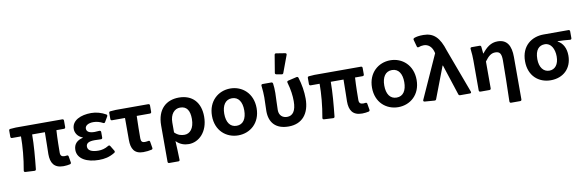

<svg xmlns="http://www.w3.org/2000/svg" viewBox="-58 -1287 6041 1986"><g transform="rotate(-10 2962.0 -294.5)"><path d="M376 -139.6C376 -46.9 410.2 10.7 509.8 10.7C536.1 10.7 559.6 6.8 578.1 2.9C586.9 1 591.8 -6.8 589.8 -15.6L579.1 -79.1C577.1 -89.8 570.3 -93.8 560.5 -91.8C551.8 -90.8 544.9 -89.8 539.1 -89.8C508.8 -89.8 494.1 -101.6 494.1 -133.8C494.1 -161.1 495.1 -282.2 501 -369.1H580.1C589.8 -369.1 595.7 -375 595.7 -384.8V-453.1C595.7 -462.9 589.8 -468.8 580.1 -468.8H91.8L34.2 -464.8C24.4 -463.9 19.5 -459 19.5 -449.2V-384.8C19.5 -375 25.4 -369.1 35.2 -369.1H128.9C128.9 -265.6 118.2 -139.6 95.7 -16.6C93.8 -5.9 99.6 0 109.4 1L204.1 5.9C213.9 6.8 220.7 2 221.7 -7.8C234.4 -128.9 246.1 -258.8 246.1 -369.1H379.9C379.9 -286.1 376 -171.9 376 -139.6Z M658.2 -132.8C658.2 -39.1 756.8 10.7 881.8 10.7C941.4 10.7 992.2 1 1049.8 -34.2C1057.6 -40 1059.6 -46.9 1054.7 -55.7L1021.5 -110.4C1016.6 -119.1 1007.8 -121.1 999 -115.2C962.9 -92.8 926.8 -85 894.5 -85C822.3 -85 782.2 -106.4 782.2 -145.5C782.2 -181.6 810.5 -198.2 872.1 -198.2C893.6 -198.2 915 -197.3 937.5 -196.3C948.2 -195.3 954.1 -202.1 954.1 -211.9V-269.5C954.1 -279.3 948.2 -285.2 937.5 -285.2C919.9 -283.2 903.3 -282.2 887.7 -282.2C831.1 -282.2 803.7 -299.8 803.7 -332C803.7 -364.3 839.8 -384.8 890.6 -384.8C925.8 -384.8 960 -375 990.2 -358.4C999 -353.5 1006.8 -355.5 1011.7 -364.3L1043 -418C1047.9 -426.8 1045.9 -434.6 1038.1 -439.5C992.2 -465.8 938.5 -481.4 884.8 -481.4C776.4 -481.4 679.7 -440.4 679.7 -348.6C679.7 -308.6 706.1 -264.6 755.9 -248V-244.1C698.2 -230.5 658.2 -197.3 658.2 -132.8Z M1221.7 -139.6C1221.7 -46.9 1252.9 10.7 1347.7 10.7C1379.9 10.7 1410.2 6.8 1434.6 1C1444.3 -1 1448.2 -7.8 1446.3 -17.6L1435.5 -82C1433.6 -92.8 1426.8 -96.7 1417 -93.8C1403.3 -91.8 1391.6 -89.8 1379.9 -89.8C1354.5 -89.8 1340.8 -101.6 1340.8 -133.8C1340.8 -198.2 1341.8 -284.2 1344.7 -370.1H1483.4C1493.2 -370.1 1499 -376 1499 -385.7V-453.1C1499 -462.9 1493.2 -468.8 1483.4 -468.8H1142.6L1085 -464.8C1075.2 -463.9 1070.3 -459 1070.3 -449.2V-385.7C1070.3 -376 1076.2 -370.1 1085.9 -370.1H1221.7Z M1576.2 -227.5V152.3C1576.2 162.1 1582 168 1591.8 168H1687.5C1697.3 168 1703.1 162.1 1702.1 152.3C1700.2 85.9 1698.2 25.4 1694.3 -43.9C1733.4 -2.9 1781.2 10.7 1826.2 10.7C1930.7 10.7 2030.3 -81.1 2030.3 -242.2C2030.3 -391.6 1947.3 -481.4 1805.7 -481.4C1675.8 -481.4 1576.2 -402.3 1576.2 -227.5ZM1901.4 -241.2C1901.4 -139.6 1854.5 -91.8 1798.8 -91.8C1764.6 -91.8 1730.5 -99.6 1695.3 -134.8V-237.3C1695.3 -326.2 1741.2 -377 1800.8 -377C1870.1 -377 1901.4 -329.1 1901.4 -241.2Z M2111.3 -234.4C2111.3 -78.1 2220.7 10.7 2345.7 10.7C2470.7 10.7 2580.1 -78.1 2580.1 -234.4C2580.1 -390.6 2470.7 -481.4 2345.7 -481.4C2220.7 -481.4 2111.3 -390.6 2111.3 -234.4ZM2450.2 -234.4C2450.2 -146.5 2415 -89.8 2345.7 -89.8C2276.4 -89.8 2240.2 -146.5 2240.2 -234.4C2240.2 -321.3 2276.4 -378.9 2345.7 -378.9C2415 -378.9 2450.2 -321.3 2450.2 -234.4Z M2859.4 -744.1 2829.1 -561.5C2827.1 -550.8 2832 -544.9 2841.8 -543L2896.5 -533.2C2905.3 -531.2 2912.1 -535.2 2915 -543.9L2981.4 -722.7C2985.4 -733.4 2980.5 -740.2 2969.7 -742.2L2877.9 -756.8C2868.2 -758.8 2861.3 -754.9 2859.4 -744.1ZM2673.8 -185.5C2673.8 -66.4 2738.3 10.7 2875 10.7C3015.6 10.7 3096.7 -84 3096.7 -243.2C3096.7 -317.4 3084 -393.6 3061.5 -466.8C3058.6 -476.6 3050.8 -480.5 3042 -478.5L2951.2 -457C2940.4 -454.1 2937.5 -447.3 2940.4 -437.5C2962.9 -359.4 2970.7 -295.9 2970.7 -238.3C2970.7 -135.7 2934.6 -89.8 2876 -89.8C2830.1 -89.8 2792 -118.2 2792 -175.8C2792 -236.3 2797.9 -312.5 2797.9 -354.5C2797.9 -391.6 2796.9 -425.8 2792 -455.1C2790 -463.9 2784.2 -468.8 2775.4 -468.8H2684.6C2673.8 -468.8 2668.9 -462.9 2669.9 -452.1C2675.8 -407.2 2677.7 -362.3 2677.7 -329.1C2677.7 -281.2 2673.8 -233.4 2673.8 -185.5Z M3512.7 -139.6C3512.7 -46.9 3546.9 10.7 3646.5 10.7C3672.9 10.7 3696.3 6.8 3714.8 2.9C3723.6 1 3728.5 -6.8 3726.6 -15.6L3715.8 -79.1C3713.9 -89.8 3707 -93.8 3697.3 -91.8C3688.5 -90.8 3681.6 -89.8 3675.8 -89.8C3645.5 -89.8 3630.9 -101.6 3630.9 -133.8C3630.9 -161.1 3631.8 -282.2 3637.7 -369.1H3716.8C3726.6 -369.1 3732.4 -375 3732.4 -384.8V-453.1C3732.4 -462.9 3726.6 -468.8 3716.8 -468.8H3228.5L3170.9 -464.8C3161.1 -463.9 3156.2 -459 3156.2 -449.2V-384.8C3156.2 -375 3162.1 -369.1 3171.9 -369.1H3265.6C3265.6 -265.6 3254.9 -139.6 3232.4 -16.6C3230.5 -5.9 3236.3 0 3246.1 1L3340.8 5.9C3350.6 6.8 3357.4 2 3358.4 -7.8C3371.1 -128.9 3382.8 -258.8 3382.8 -369.1H3516.6C3516.6 -286.1 3512.7 -171.9 3512.7 -139.6Z M3792 -234.4C3792 -78.1 3901.4 10.7 4026.4 10.7C4151.4 10.7 4260.7 -78.1 4260.7 -234.4C4260.7 -390.6 4151.4 -481.4 4026.4 -481.4C3901.4 -481.4 3792 -390.6 3792 -234.4ZM4130.9 -234.4C4130.9 -146.5 4095.7 -89.8 4026.4 -89.8C3957 -89.8 3920.9 -146.5 3920.9 -234.4C3920.9 -321.3 3957 -378.9 4026.4 -378.9C4095.7 -378.9 4130.9 -321.3 4130.9 -234.4Z M4303.7 1 4406.2 8.8C4415 9.8 4421.9 5.9 4424.8 -2.9L4550.8 -333H4554.7L4659.2 -12.7C4662.1 -3.9 4668 0 4676.8 0H4779.3C4790 0 4795.9 -5.9 4792 -17.6L4620.1 -480.5C4577.1 -618.2 4518.6 -679.7 4409.2 -679.7C4363.3 -679.7 4336.9 -674.8 4312.5 -666C4303.7 -662.1 4299.8 -654.3 4302.7 -645.5L4322.3 -574.2C4325.2 -563.5 4333 -561.5 4342.8 -564.5C4357.4 -570.3 4373 -574.2 4394.5 -574.2C4440.4 -574.2 4477.5 -544.9 4493.2 -488.3L4497.1 -472.7L4292 -17.6C4287.1 -7.8 4293 0 4303.7 1Z M5174.8 -277.3C5174.8 -167 5170.9 4.9 5167 148.4C5166 161.1 5171.9 168 5181.6 168H5277.3C5287.1 168 5293 162.1 5293 152.3V-293C5293 -410.2 5253.9 -481.4 5153.3 -481.4C5083 -481.4 5035.2 -441.4 4989.3 -383.8H4986.3L4979.5 -454.1C4978.5 -463.9 4972.7 -468.8 4962.9 -468.8H4880.9C4870.1 -468.8 4865.2 -462.9 4866.2 -452.1C4872.1 -407.2 4874 -362.3 4874 -329.1V-15.6C4874 -5.9 4879.9 0 4889.6 0H4984.4C4994.1 0 5000 -5.9 5000 -15.6V-296.9C5039.1 -350.6 5069.3 -373 5110.4 -373C5158.2 -373 5174.8 -348.6 5174.8 -277.3Z M5398.4 -228.5C5398.4 -73.2 5502.9 10.7 5627.9 10.7C5756.8 10.7 5850.6 -72.3 5850.6 -210C5850.6 -285.2 5820.3 -343.8 5766.6 -371.1V-375C5813.5 -374 5849.6 -372.1 5895.5 -367.2C5906.2 -366.2 5912.1 -372.1 5912.1 -381.8V-453.1C5912.1 -462.9 5906.2 -468.8 5896.5 -468.8H5634.8C5512.7 -468.8 5398.4 -392.6 5398.4 -228.5ZM5729.5 -221.7C5729.5 -138.7 5690.4 -89.8 5629.9 -89.8C5569.3 -89.8 5527.3 -141.6 5527.3 -228.5C5527.3 -326.2 5569.3 -367.2 5629.9 -367.2C5694.3 -367.2 5729.5 -300.8 5729.5 -221.7Z"/></g></svg>

Font: Ed Sans Neue SemiBold
Style: Regular
Weight: 600
Designer: Stephen Hutchings
Version: Version 1.004;PS 001.004;hotconv 1.0.88;makeotf.lib2.5.64775